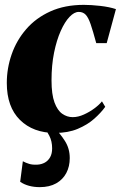

<svg xmlns="http://www.w3.org/2000/svg" viewBox="-20 -535 497 790"><path d="M206.5 12Q116.5 12 62.2 -41.5Q8 -95 8 -193.5Q8 -254 28 -311.5Q48 -369 87.8 -415Q127.5 -461 187 -488Q246.5 -515 325 -515Q354.5 -515 392.2 -510.8Q430 -506.5 457 -497.5L419 -357.5H376Q362.5 -407.5 353 -435.2Q343.5 -463 332.5 -474.5Q321.5 -486 304 -486Q285.5 -486 266 -465.5Q246.5 -445 229.8 -407.5Q213 -370 202.5 -318.5Q192 -267 192 -204.5Q192 -146.5 204.2 -113.5Q216.5 -80.5 236.2 -66.8Q256 -53 279 -53Q301.5 -53 325.2 -63.8Q349 -74.5 369 -89.5Q389 -104.5 399.5 -118L413 -95.5Q395.5 -71 367.5 -46.2Q339.5 -21.5 299.8 -4.8Q260 12 206.5 12ZM143.5 235Q120 235 99.5 229.5Q79 224 63 213L74 128.5Q86 135 99.8 139.2Q113.5 143.5 133.5 142.5Q151 141.5 164.8 133.8Q178.5 126 186.5 111.5Q194.5 97 194.5 75.5Q194.5 46 183 23.8Q171.5 1.5 162 -9.5L195.5 -11.5L203 -9.5Q227 13.5 247 44.8Q267 76 267 115.5Q267 150 252.8 177Q238.5 204 211 219.5Q183.5 235 143.5 235Z"/></svg>

Font: Merriweather 144pt Black
Style: Italic
Weight: 900
Italic angle: -7.8°
Version: Version 2.101